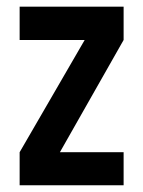

<svg xmlns="http://www.w3.org/2000/svg" viewBox="-20 -548 424 568"><path d="M345.7 -429.7 157.2 -97.7H345.7V0H38.1V-97.7L230.5 -429.7H38.1V-528.3H345.7Z"/></svg>

Font: Dinish Condensed
Style: Bold
Weight: 700
Width: 3
Designer: Bert Driehuis
Foundry: Playbeing
Version: Version 3.006; git-39231f3c-release